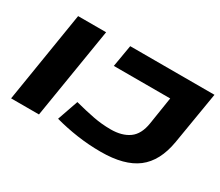

<svg xmlns="http://www.w3.org/2000/svg" viewBox="-123 -986 1471 1283"><g transform="rotate(30 613.0 -345.0)"><path d="M48 0 161 -700H377L263 0ZM388 -39 444 -200Q524 -179 591 -166Q658 -153 727 -153Q814 -153 868 -191.5Q922 -230 936 -320L969 -531H534L563 -700H1213L1146 -297Q1119 -137 1022.5 -63.5Q926 10 745 10Q651 10 561.5 -3Q472 -16 388 -39Z"/></g></svg>

Font: Georama ExtraExtended
Style: Bold Italic
Weight: 700
Width: 8
Italic angle: -9°
Designer: Jean-Baptiste Levee
Foundry: Production Type
Version: Version 1.000